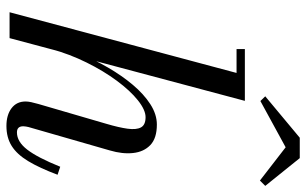

<svg xmlns="http://www.w3.org/2000/svg" viewBox="-202 -764 975 612"><g transform="rotate(90 286.0 -457.5)"><path d="M18.5 0 212 -723.5H136V-750H301L101 0ZM381 10Q346 10 324.5 -6.2Q303 -22.5 303 -51Q303 -59 305.2 -69.2Q307.5 -79.5 311 -92L374 -308Q386 -348.5 389.8 -376.5Q393.5 -404.5 385.5 -419Q377.5 -433.5 353 -433.5Q330 -433.5 299.2 -409Q268.5 -384.5 237 -342Q205.5 -299.5 178.8 -245.5Q152 -191.5 136 -133H120.5Q131 -176.5 150.2 -223.2Q169.5 -270 195 -314Q220.5 -358 250 -393Q279.5 -428 311.8 -448.8Q344 -469.5 376.5 -469.5Q420 -469.5 441.8 -448.8Q463.5 -428 467.2 -394Q471 -360 459 -319.5L384.5 -60.5Q383.5 -57 382.8 -52.2Q382 -47.5 382 -43.5Q382 -23.5 401.5 -23.5Q431 -23.5 456.2 -56Q481.5 -88.5 511 -161.5L536.5 -153Q515 -95.5 493.2 -59.5Q471.5 -23.5 444.8 -6.8Q418 10 381 10ZM301.5 -799.5 286.5 -815 418.5 -925H483.5L572 -815L555 -798L449 -880Z"/></g></svg>

Font: Bodoni Moda 9pt
Style: Italic
Weight: 400
Italic angle: -13°
Designer: Owen Earl
Foundry: indestructible type
Version: Version 2.005